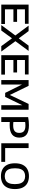

<svg xmlns="http://www.w3.org/2000/svg" viewBox="1746 -2388 650 4182"><g transform="rotate(90 2071.0 -297.0)"><path d="M80 0V-595H498.5V-515H183.5V-80H502.5V0ZM144 -264V-344H456V-264Z M984.5 0 814.5 -233.5 752.5 -306 538 -595H657L816 -380.5L877 -307.5L1103 0ZM526.5 0 752.5 -306 816 -380.5 974 -595H1089L877 -307.5L814.5 -233.5L644.5 0Z M1183 0V-595H1601.5V-515H1286.5V-80H1605.5V0ZM1247 -264V-344H1559V-264Z M1724 0V-595H1849.5L2056.5 -169.5H2040.5L2244 -595H2369.5V0H2272V-506H2294.5L2090.5 -84.5H2003L1794 -505.5H1821.5V0Z M2531.5 0V-585Q2573.5 -593 2617 -597.5Q2660.5 -602 2708.5 -602Q2842 -602 2909.8 -551.5Q2977.5 -501 2977.5 -392Q2977.5 -289.5 2910.8 -236Q2844 -182.5 2708.5 -182.5Q2689.5 -182.5 2671.5 -183.2Q2653.5 -184 2637 -185V0ZM2710 -259Q2796 -259 2835.2 -291Q2874.5 -323 2874.5 -391.5Q2874.5 -461.5 2836 -493.5Q2797.5 -525.5 2717.5 -525.5Q2695.5 -525.5 2675.5 -524Q2655.5 -522.5 2637 -519.5V-263.5Q2655 -261.5 2672.5 -260.2Q2690 -259 2710 -259Z M3100 0V-595H3205.5V-84.5H3506V0Z M3817 7.5Q3732.5 7.5 3669.5 -25Q3606.5 -57.5 3571.5 -125Q3536.5 -192.5 3536.5 -297Q3536.5 -402 3571.5 -469.8Q3606.5 -537.5 3669.8 -570Q3733 -602.5 3817 -602.5Q3902 -602.5 3965.2 -570Q4028.5 -537.5 4063.2 -469.8Q4098 -402 4098 -297Q4098 -192.5 4063 -125Q4028 -57.5 3964.8 -25Q3901.5 7.5 3817 7.5ZM3817 -75.5Q3870.5 -75.5 3909.5 -97.2Q3948.5 -119 3969.5 -167.2Q3990.5 -215.5 3990.5 -295Q3990.5 -377 3969.2 -426.5Q3948 -476 3909 -497.8Q3870 -519.5 3817 -519.5Q3764.5 -519.5 3725.8 -498Q3687 -476.5 3666 -428Q3645 -379.5 3645 -300Q3645 -217.5 3665.8 -168.2Q3686.5 -119 3725.2 -97.2Q3764 -75.5 3817 -75.5Z"/></g></svg>

Font: Encode Sans SC Condensed Thin Medium
Style: Regular
Weight: 500
Version: Version 3.002